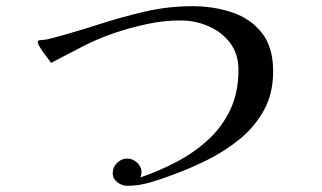

<svg xmlns="http://www.w3.org/2000/svg" viewBox="-20 -613 1040 620"><path d="M862 -383Q862 -311 832.5 -257.5Q803 -204 755 -164.5Q707 -125 648.5 -96Q590 -67 531 -46Q497 -33 461.5 -23Q426 -13 390 -13Q374 -13 359 -24.5Q344 -36 344 -54Q344 -73 358 -87Q372 -101 391 -101Q408 -101 422.5 -88Q437 -75 437 -57Q437 -53 436 -48.5Q435 -44 433 -40Q495 -61 551.5 -91Q608 -121 653 -162.5Q698 -204 724 -259.5Q750 -315 750 -387Q750 -439 723 -474.5Q696 -510 653 -528.5Q610 -547 563 -547Q509 -547 455.5 -535.5Q402 -524 351 -507Q297 -489 246 -462.5Q195 -436 145 -410Q141 -416 130.5 -429.5Q120 -443 111 -457Q102 -471 102 -476Q102 -482 106.5 -483Q111 -484 115 -484Q124 -484 132.5 -486Q141 -488 149 -490Q224 -510 298 -534Q372 -558 447.5 -575.5Q523 -593 601 -593Q670 -593 729.5 -573Q789 -553 825.5 -507Q862 -461 862 -383Z"/></svg>

Font: Kaisei Decol
Style: Regular
Weight: 400
Designer: Font-Kai, 金井和夫
Foundry: KAZUO KANAI
Version: Version 5.003